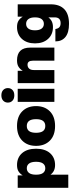

<svg xmlns="http://www.w3.org/2000/svg" viewBox="836 -1622 992 2703"><g transform="rotate(-90 1331.5 -270.0)"><path d="M359.9 9.8Q270.5 9.8 224.1 -55.2V195.8H40V-516.1H213.9V-445.8Q236.8 -483.4 270.5 -504.6Q304.2 -525.9 359.9 -525.9Q465.3 -525.9 527.6 -454.6Q589.8 -383.3 589.8 -257.8Q589.8 -132.3 527.6 -61.3Q465.3 9.8 359.9 9.8ZM248 -160.2Q272 -127.9 314.9 -127.9Q357.9 -127.9 381.8 -160.2Q405.8 -192.4 405.8 -257.8Q405.8 -323.2 381.8 -355.7Q357.9 -388.2 314.9 -388.2Q272 -388.2 248 -355.7Q224.1 -323.2 224.1 -257.8Q224.1 -192.4 248 -160.2Z M909.7 -525.9Q1042 -525.9 1116 -452.6Q1189.9 -379.4 1189.9 -257.8Q1189.9 -136.2 1116 -63.2Q1042 9.8 909.7 9.8Q777.3 9.8 703.6 -63.2Q629.9 -136.2 629.9 -257.8Q629.9 -379.4 703.9 -452.6Q777.8 -525.9 909.7 -525.9ZM909.7 -127.9Q1005.9 -127.9 1005.9 -257.8Q1005.9 -388.2 909.7 -388.2Q814 -388.2 814 -257.8Q814 -127.9 909.7 -127.9Z M1433.6 0H1249.5V-516.1H1433.6ZM1416.3 -589.4Q1389.2 -564 1341.3 -564Q1293.5 -564 1266.4 -589.4Q1239.3 -614.7 1239.3 -654.8Q1239.3 -694.8 1266.4 -720.5Q1293.5 -746.1 1341.3 -746.1Q1389.2 -746.1 1416.3 -720.5Q1443.4 -694.8 1443.4 -654.8Q1443.4 -614.7 1416.3 -589.4Z M2013.2 0H1829.1V-303.2Q1829.1 -377.9 1772.9 -377.9Q1737.8 -377.9 1717.5 -355Q1697.3 -332 1697.3 -288.1V0H1513.2V-516.1H1687V-445.8Q1710 -483.4 1743.7 -504.6Q1777.3 -525.9 1833 -525.9Q2013.2 -525.9 2013.2 -340.8Z M2302.7 -20Q2198.2 -20 2135.5 -89.1Q2072.8 -158.2 2072.8 -272.9Q2072.8 -387.7 2135.5 -456.8Q2198.2 -525.9 2302.7 -525.9Q2358.4 -525.9 2392.1 -504.6Q2425.8 -483.4 2448.7 -445.8V-516.1H2622.6V-49.8Q2622.6 73.2 2554.2 139.6Q2485.8 206.1 2347.7 206.1Q2224.6 206.1 2162.6 155.5Q2100.6 105 2100.6 14.2H2274.9Q2280.8 52.2 2300.5 70.1Q2320.3 87.9 2357.9 87.9Q2439 87.9 2439 3.9V-85Q2392.6 -20 2302.7 -20ZM2281 -179.7Q2305.2 -147.9 2347.7 -147.9Q2390.1 -147.9 2414.6 -179.7Q2439 -211.4 2439 -272.9Q2439 -334.5 2414.6 -366.2Q2390.1 -397.9 2347.7 -397.9Q2305.2 -397.9 2281 -366.2Q2256.8 -334.5 2256.8 -272.9Q2256.8 -211.4 2281 -179.7Z"/></g></svg>

Font: Creato Display Black
Style: Regular
Weight: 900
Version: Version 1.000